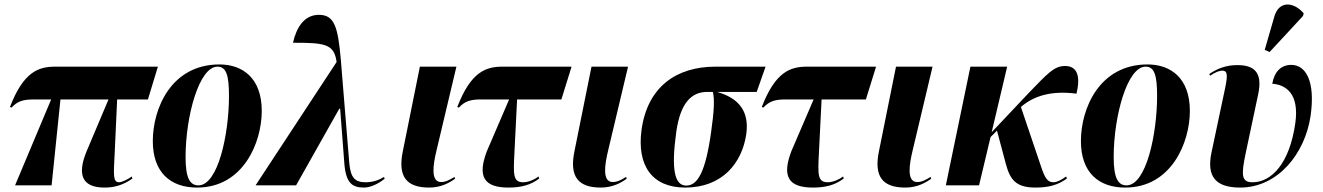

<svg xmlns="http://www.w3.org/2000/svg" viewBox="-20 -837 5974 867"><path d="M48 0H213L253 -388H470L372 -156C325 -44 354 10 452 10C494 10 535 0 578 -31L575 -40C558 -27 530 -14 518 -14C489 -14 493 -47 498 -148L509 -388H648L693 -536H229C153 -536 86 -512 25 -354L32 -351C59 -380 84 -388 133 -388H211Z M870 10C1079 10 1162 -194 1162 -336C1162 -485 1075 -546 971 -546C753 -546 670 -347 670 -200C670 -59 749 10 870 10ZM876 0C837 0 818 -34 818 -128C818 -312 879 -536 962 -536C1002 -536 1014 -497 1014 -404C1014 -232 965 0 876 0Z M1134 0H1317L1512 -346H1516L1535 -98C1542 -11 1570 10 1623 10C1653 10 1689 -7 1717 -30L1714 -38C1695 -26 1667 -14 1632 -14C1584 -14 1563 -32 1557 -103L1519 -568C1506 -716 1490 -770 1420 -770C1355 -770 1319 -715 1303 -644C1447 -644 1489 -639 1500 -557Z M1918 10C1972 10 2010 -12 2035 -30L2032 -38C2011 -25 1993 -15 1972 -15C1923 -15 1936 -95 1951 -157L2041 -536H1876L1799 -154C1775 -38 1817 10 1918 10Z M2276 10C2332 10 2376 -1 2415 -31L2412 -40C2395 -27 2367 -14 2343 -14C2296 -14 2298 -49 2303 -148L2315 -388H2515L2561 -536H2249C2173 -536 2106 -512 2045 -354L2052 -351C2079 -380 2104 -388 2153 -388H2279L2178 -153C2137 -44 2161 10 2276 10Z M2693 10C2747 10 2785 -12 2810 -30L2807 -38C2786 -25 2768 -15 2747 -15C2698 -15 2711 -95 2726 -157L2816 -536H2651L2574 -154C2550 -38 2592 10 2693 10Z M3074 10C3242 10 3331 -101 3350 -232C3364 -335 3316 -394 3218 -422H3397L3437 -536H3211C3034 -536 2904 -445 2877 -251C2855 -89 2925 10 3074 10ZM3079 1C3026 1 3010 -71 3034 -243C3053 -375 3104 -422 3174 -422H3199C3207 -390 3205 -337 3191 -240C3166 -60 3130 1 3079 1Z M3651 10C3707 10 3751 -1 3790 -31L3787 -40C3770 -27 3742 -14 3718 -14C3671 -14 3673 -49 3678 -148L3690 -388H3890L3936 -536H3624C3548 -536 3481 -512 3420 -354L3427 -351C3454 -380 3479 -388 3528 -388H3654L3553 -153C3512 -44 3536 10 3651 10Z M4068 10C4122 10 4160 -12 4185 -30L4182 -38C4161 -25 4143 -15 4122 -15C4073 -15 4086 -95 4101 -157L4191 -536H4026L3949 -154C3925 -38 3967 10 4068 10Z M4251 0H4401L4453 -218L4482 -247L4522 -97C4541 -26 4567 10 4656 10C4714 10 4757 -1 4798 -31L4794 -40C4772 -24 4753 -14 4737 -14C4711 -14 4699 -31 4681 -85L4590 -354C4648 -404 4727 -429 4841 -414C4860 -493 4845 -539 4789 -539C4739 -539 4709 -503 4627 -419L4458 -240L4528 -536H4362Z M5061 10C5270 10 5353 -194 5353 -336C5353 -485 5266 -546 5162 -546C4944 -546 4861 -347 4861 -200C4861 -59 4940 10 5061 10ZM5067 0C5028 0 5009 -34 5009 -128C5009 -312 5070 -536 5153 -536C5193 -536 5205 -497 5205 -404C5205 -232 5156 0 5067 0Z M5713 -602 5864 -765 5867 -777C5823 -828 5757 -836 5735 -764L5691 -612ZM5580 10C5751 10 5873 -144 5898 -313C5921 -473 5875 -544 5811 -544C5766 -544 5735 -515 5725 -459C5788 -454 5848 -413 5829 -280C5803 -98 5721 -14 5636 -14C5586 -14 5584 -45 5605 -145L5661 -409C5684 -514 5640 -543 5567 -543C5519 -543 5479 -529 5441 -503L5444 -495C5468 -511 5486 -518 5499 -518C5521 -518 5526 -504 5512 -438L5451 -150C5427 -39 5470 10 5580 10Z"/></svg>

Font: Noto Serif Display Condensed ExtraBold
Style: Italic
Weight: 800
Width: 3
Italic angle: -12°
Designer: Monotype Design Team
Foundry: Monotype Imaging Inc.
Version: Version 2.009